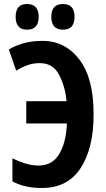

<svg xmlns="http://www.w3.org/2000/svg" viewBox="-20 -928 531 958"><path d="M294 -780Q352 -780 352 -844Q352 -908 294 -908Q236 -908 236 -844Q236 -780 294 -780ZM115 -780Q173 -780 173 -844Q173 -908 115 -908Q58 -908 58 -844Q58 -780 115 -780ZM312 -423H111V-312H314Q310 -217 275.5 -159.5Q241 -102 173 -102Q139 -102 105.5 -112.5Q72 -123 42 -138V-23Q102 10 189 10Q318 10 382.5 -89.5Q447 -189 447 -355Q448 -537 376 -631Q304 -725 190 -724Q96 -724 24 -681L61 -575Q89 -593 117.5 -603Q146 -613 179 -613Q245 -613 275.5 -553.5Q306 -494 312 -423Z"/></svg>

Font: Noto Sans UI Condensed
Style: Bold
Weight: 700
Width: 3
Designer: Monotype Design Team
Foundry: Monotype Imaging Inc.
Version: 1.001